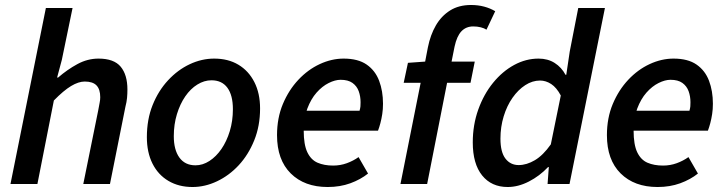

<svg xmlns="http://www.w3.org/2000/svg" viewBox="-20 -738 2909 770"><path d="M22 0 164 -706H271L228 -498L209 -427H213Q250 -459 290.5 -481Q331 -503 375 -503Q437 -503 464 -470.5Q491 -438 491 -379Q491 -362 489.5 -345.5Q488 -329 483 -310L421 0H314L374 -296Q377 -314 379.5 -325.5Q382 -337 382 -348Q382 -380 367 -395.5Q352 -411 320 -411Q295 -411 265 -393Q235 -375 196 -335L130 0Z M752 12Q697 12 655.5 -12.5Q614 -37 591.5 -82Q569 -127 569 -188Q569 -259 592 -316.5Q615 -374 654 -416Q693 -458 741 -480.5Q789 -503 839 -503Q895 -503 936 -478.5Q977 -454 1000 -409Q1023 -364 1023 -303Q1023 -233 999.5 -175Q976 -117 937.5 -75.5Q899 -34 850.5 -11Q802 12 752 12ZM764 -75Q793 -75 820 -92.5Q847 -110 868 -140.5Q889 -171 901.5 -212Q914 -253 914 -300Q914 -356 892 -386Q870 -416 828 -416Q799 -416 771.5 -399Q744 -382 723 -351.5Q702 -321 689.5 -280Q677 -239 677 -192Q677 -137 699.5 -106Q722 -75 764 -75Z M1294 12Q1201 12 1146 -42.5Q1091 -97 1091 -196Q1091 -265 1114.5 -321Q1138 -377 1176.5 -418Q1215 -459 1262.5 -481Q1310 -503 1358 -503Q1416 -503 1450.5 -479Q1485 -455 1500.5 -414Q1516 -373 1516 -322Q1516 -300 1513 -280.5Q1510 -261 1505.5 -244Q1501 -227 1496 -214H1169L1178 -294H1422Q1425 -305 1425.5 -311.5Q1426 -318 1426 -328Q1426 -352 1418.5 -372.5Q1411 -393 1393.5 -405.5Q1376 -418 1346 -418Q1324 -418 1298 -405Q1272 -392 1249.5 -366.5Q1227 -341 1212.5 -302.5Q1198 -264 1198 -214Q1198 -158 1212.5 -127.5Q1227 -97 1253.5 -85.5Q1280 -74 1316 -74Q1345 -74 1371 -83.5Q1397 -93 1418 -108L1456 -42Q1426 -18 1385 -3Q1344 12 1294 12Z M1586 0 1667 -406H1599L1616 -486L1685 -491L1696 -548Q1706 -598 1728 -636Q1750 -674 1785 -696Q1820 -718 1869 -718Q1897 -718 1921.5 -711.5Q1946 -705 1966 -693L1931 -619Q1922 -625 1908 -628.5Q1894 -632 1878 -632Q1849 -632 1830.5 -612.5Q1812 -593 1803 -551L1791 -491H1884L1867 -406H1773L1693 0Z M2016 12Q1951 12 1913.5 -34.5Q1876 -81 1876 -167Q1876 -237 1898 -298.5Q1920 -360 1957.5 -406Q1995 -452 2042 -477.5Q2089 -503 2140 -503Q2177 -503 2204.5 -485.5Q2232 -468 2248 -438H2251L2265 -532L2299 -706H2406L2264 0H2176L2181 -68H2178Q2144 -32 2101 -10Q2058 12 2016 12ZM2060 -76Q2092 -76 2125 -95.5Q2158 -115 2189 -159L2229 -355Q2212 -387 2190.5 -401Q2169 -415 2146 -415Q2115 -415 2086.5 -396.5Q2058 -378 2035.5 -346Q2013 -314 2000 -271.5Q1987 -229 1987 -182Q1987 -128 2007 -102Q2027 -76 2060 -76Z M2617 12Q2524 12 2469 -42.5Q2414 -97 2414 -196Q2414 -265 2437.5 -321Q2461 -377 2499.5 -418Q2538 -459 2585.5 -481Q2633 -503 2681 -503Q2739 -503 2773.5 -479Q2808 -455 2823.5 -414Q2839 -373 2839 -322Q2839 -300 2836 -280.5Q2833 -261 2828.5 -244Q2824 -227 2819 -214H2492L2501 -294H2745Q2748 -305 2748.5 -311.5Q2749 -318 2749 -328Q2749 -352 2741.5 -372.5Q2734 -393 2716.5 -405.5Q2699 -418 2669 -418Q2647 -418 2621 -405Q2595 -392 2572.5 -366.5Q2550 -341 2535.5 -302.5Q2521 -264 2521 -214Q2521 -158 2535.5 -127.5Q2550 -97 2576.5 -85.5Q2603 -74 2639 -74Q2668 -74 2694 -83.5Q2720 -93 2741 -108L2779 -42Q2749 -18 2708 -3Q2667 12 2617 12Z"/></svg>

Font: Source Sans 3 SemiBold
Style: Italic
Weight: 600
Italic angle: -11°
Designer: Paul D. Hunt
Foundry: Adobe
Version: Version 3.046;hotconv 1.0.118;makeotfexe 2.5.65603